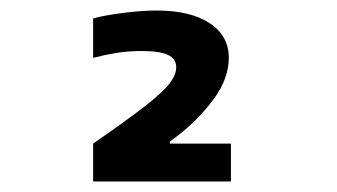

<svg xmlns="http://www.w3.org/2000/svg" viewBox="-20 -755 640 365"><path d="M157 -482Q222 -527 256 -553.5Q290 -580 302.5 -596.5Q315 -613 315 -627Q315 -643 299.5 -650.5Q284 -658 249 -658Q224 -658 202 -654.5Q180 -651 157 -645V-720Q179 -726 214.5 -730.5Q250 -735 278 -735Q342 -735 378.5 -711Q415 -687 415 -645Q415 -626 408 -606.5Q401 -587 386.5 -567Q372 -547 351.5 -526.5Q331 -506 303 -486V-482H419V-410H157Z"/></svg>

Font: M PLUS Code Latin Expanded Medium
Style: Regular
Weight: 500
Width: 7
Designer: Coji Morishita
Foundry: UNDERFOREST DESIGN
Version: Version 1.002; ttfautohint (v1.8.3)